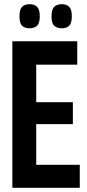

<svg xmlns="http://www.w3.org/2000/svg" viewBox="-20 -897 416 917"><path d="M39 0V-700H349V-588H153V-409H328V-304H153V-110H361V0ZM275 -762Q252 -762 239 -774Q226 -786 226 -819Q226 -852 239 -864.5Q252 -877 275 -877Q298 -877 310.5 -864.5Q323 -852 323 -819Q323 -786 310.5 -774Q298 -762 275 -762ZM121 -762Q98 -762 85.5 -774Q73 -786 73 -819Q73 -852 85.5 -864.5Q98 -877 121 -877Q144 -877 157 -864.5Q170 -852 170 -819Q170 -786 157 -774Q144 -762 121 -762Z"/></svg>

Font: Georama Condensed SemiBold
Style: Regular
Weight: 600
Width: 3
Designer: Jean-Baptiste Levee
Foundry: Production Type
Version: Version 1.000